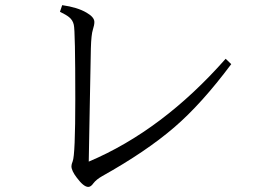

<svg xmlns="http://www.w3.org/2000/svg" viewBox="-20 -758 1040 752"><path d="M885.7 -506.8Q769 -350.6 662.6 -259.3Q552.7 -164.6 379.9 -67.9Q357.4 -55.2 345.7 -40Q335.9 -25.9 325.7 -25.9Q307.6 -25.9 280.8 -62Q259.8 -89.4 259.8 -106.9Q259.8 -114.3 264.6 -126Q274.9 -150.9 274.9 -370.1Q274.9 -638.2 269 -661.1Q265.1 -679.2 250.5 -690.9Q239.7 -699.7 214.8 -711.9L223.6 -737.8Q283.2 -729.5 318.8 -708.5Q349.6 -690.9 349.6 -671.9Q349.6 -659.7 343.8 -642.1Q337.4 -622.6 335.9 -568.8Q334 -480.5 331.5 -338.4Q329.1 -181.6 327.6 -125Q616.2 -247.1 863.8 -527.8Z"/></svg>

Font: I.Ming
Style: Regular
Weight: 400
Designer: Ichiten Fonts Project
Version: Version 6.11; Dec 27, 2019